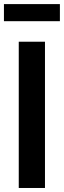

<svg xmlns="http://www.w3.org/2000/svg" viewBox="-23 -935 318 955"><path d="M200.7 -727.5V0H70.3V-727.5ZM274.9 -914.6V-829.6H-3.4V-914.6Z"/></svg>

Font: Inter 18pt SemiBold
Style: Regular
Weight: 600
Designer: Rasmus Andersson
Foundry: rsms
Version: Version 4.001;git-66647c0bb